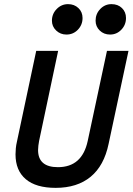

<svg xmlns="http://www.w3.org/2000/svg" viewBox="-20 -896 641 928"><path d="M249 12Q154 12 104.5 -30Q55 -72 55 -150Q55 -164 56.5 -179.5Q58 -195 62 -212L155 -650H261L169 -215Q167 -204 165.5 -192.5Q164 -181 164 -171Q164 -88 260 -88Q377 -88 404 -215L497 -650H601L505 -201Q483 -95 418 -41.5Q353 12 249 12ZM301 -729Q272 -729 251.5 -748.5Q231 -768 231 -796Q231 -829 254 -852.5Q277 -876 309 -876Q339 -876 359 -857Q379 -838 379 -809Q379 -776 356.5 -752.5Q334 -729 301 -729ZM512 -729Q482 -729 462 -748.5Q442 -768 442 -796Q442 -829 464.5 -852.5Q487 -876 519 -876Q550 -876 569.5 -857Q589 -838 589 -809Q589 -776 566.5 -752.5Q544 -729 512 -729Z"/></svg>

Font: Sometype Mono SemiBold
Style: Italic
Weight: 600
Italic angle: -12°
Designer: Ryoichi Tsunekawa
Foundry: Dharma Type
Version: Version 1.001